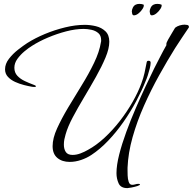

<svg xmlns="http://www.w3.org/2000/svg" viewBox="-20 -759 993 989"><path d="M636 210Q602 210 591 185.5Q580 161 580 133Q580 92 594 37Q608 -18 630.5 -79.5Q653 -141 679.5 -202Q706 -263 731 -316.5Q756 -370 775 -408Q790 -437 805.5 -467.5Q821 -498 837 -526V-533Q837 -539 846.5 -556Q856 -573 867 -591Q878 -609 882 -616Q892 -624 905.5 -628Q919 -632 931 -632Q935 -632 944 -630.5Q953 -629 953 -621V-618Q935 -591 917 -564.5Q899 -538 882 -511Q842 -447 800 -371.5Q758 -296 722 -215Q686 -134 663 -52.5Q640 29 637 105V119Q637 127 637.5 145Q638 163 643 178Q648 193 661 193Q669 193 677 190.5Q685 188 693 188Q694 188 697.5 188.5Q701 189 701 191Q701 195 687 199.5Q673 204 657 207Q641 210 636 210ZM339 75Q300 75 275.5 54.5Q251 34 251 -6Q251 -47 274 -97.5Q297 -148 331 -205Q365 -262 401 -320Q437 -378 464.5 -435Q492 -492 500 -542Q501 -544 501 -547Q501 -550 501 -552Q501 -576 486.5 -588.5Q472 -601 451 -605.5Q430 -610 411 -610Q369 -610 321 -597.5Q273 -585 227 -565.5Q181 -546 145 -523Q127 -512 106 -494.5Q85 -477 69.5 -455.5Q54 -434 54 -410Q54 -385 69.5 -368.5Q85 -352 107.5 -341.5Q130 -331 149 -324Q151 -323 158 -320.5Q165 -318 165 -314Q165 -312 161.5 -311.5Q158 -311 156 -311Q148 -311 145 -312Q127 -315 103.5 -321Q80 -327 58 -337Q36 -347 21 -363Q6 -379 6 -402Q6 -430 26 -456Q46 -482 73 -503Q100 -524 120 -537Q161 -563 211.5 -584Q262 -605 315.5 -618Q369 -631 417 -631Q445 -631 474 -624Q503 -617 523 -598Q543 -579 543 -544Q543 -509 523.5 -462.5Q504 -416 474.5 -363.5Q445 -311 413 -257.5Q381 -204 355 -155Q329 -106 318 -67Q314 -54 311.5 -41Q309 -28 309 -14Q309 9 319 24Q329 39 354 39Q374 39 395 31Q416 23 433 13Q477 -11 519 -50Q561 -89 597.5 -136Q634 -183 662.5 -233Q691 -283 708 -329Q719 -358 724.5 -383.5Q730 -409 736 -440Q738 -446 745 -446Q756 -446 756 -436Q756 -425 751.5 -406.5Q747 -388 741 -370Q735 -352 730 -341Q711 -293 682 -238.5Q653 -184 616 -131Q579 -78 537 -34Q495 10 451 39Q427 55 397.5 65Q368 75 339 75ZM762 -680Q755 -680 753 -688Q751 -696 751 -700Q751 -708 756 -719Q761 -730 771 -735Q779 -739 790 -739Q796 -739 802 -738Q808 -737 812 -735Q815 -727 806.5 -713.5Q798 -700 785.5 -690Q773 -680 762 -680ZM670 -680Q663 -680 661 -688Q659 -696 659 -700Q659 -708 664 -719Q669 -730 679 -735Q687 -739 698 -739Q704 -739 710 -738Q716 -737 720 -735Q723 -727 714.5 -713.5Q706 -700 693.5 -690Q681 -680 670 -680Z"/></svg>

Font: Bonheur Royale
Style: Regular
Weight: 400
Designer: Robert E. Leuschke
Foundry: Robert E. Leuschke
Version: Version 1.010; ttfautohint (v1.8.3)